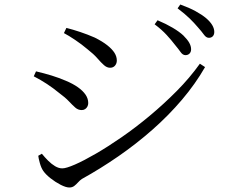

<svg xmlns="http://www.w3.org/2000/svg" viewBox="-20 -819 1040 853"><path d="M804 -574Q792 -574 782.5 -587.5Q773 -601 758 -619Q742 -640 720.5 -663.5Q699 -687 667 -711L680 -729Q718 -713 747.5 -695.5Q777 -678 795 -661Q813 -643 821 -628.5Q829 -614 829 -600Q829 -588 822 -581Q815 -574 804 -574ZM288 14Q273 14 249.5 2Q226 -10 204.5 -27Q183 -44 172 -60Q163 -73 157 -94.5Q151 -116 150 -127L166 -136Q179 -120 194 -105Q209 -90 225 -80.5Q241 -71 257 -71Q274 -71 313 -88Q352 -105 405.5 -136Q459 -167 520.5 -209.5Q582 -252 645 -304.5Q708 -357 765.5 -415Q823 -473 868 -536L891 -521Q848 -446 788.5 -376Q729 -306 657.5 -243Q586 -180 506.5 -125Q427 -70 344 -24Q335 -18 327 -9Q319 0 310 7Q301 14 288 14ZM343 -330Q327 -330 314.5 -341Q302 -352 286 -369Q270 -386 244 -405Q216 -428 188.5 -446Q161 -464 130 -480L140 -502Q178 -493 209 -483.5Q240 -474 273 -460Q304 -447 326 -431.5Q348 -416 360 -398.5Q372 -381 372 -361Q372 -353 368.5 -346Q365 -339 358.5 -334.5Q352 -330 343 -330ZM469 -518Q455 -518 442 -529.5Q429 -541 412.5 -560Q396 -579 369 -600Q343 -622 314 -641.5Q285 -661 264 -672L275 -695Q303 -688 336 -677Q369 -666 401 -652Q435 -635 456.5 -618Q478 -601 488.5 -584.5Q499 -568 499 -550Q499 -537 491 -527.5Q483 -518 469 -518ZM908 -651Q896 -651 886 -665Q876 -679 859 -698Q843 -717 822.5 -737Q802 -757 769 -782L781 -799Q820 -785 848.5 -769.5Q877 -754 896 -738Q932 -707 932 -677Q932 -665 925.5 -658Q919 -651 908 -651Z"/></svg>

Font: Noto Serif JP ExtraLight
Style: Regular
Weight: 400
Version: Version 2.003-H1;hotconv 1.1.1;makeotfexe 2.6.0